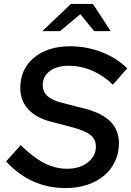

<svg xmlns="http://www.w3.org/2000/svg" viewBox="-20 -945 666 975"><path d="M11 -125 85 -208Q148 -146 204.5 -117Q261 -88 320 -88Q384 -88 425.5 -120Q467 -152 467 -201Q467 -236 442 -257.5Q417 -279 357 -296L235 -328Q161 -348 122 -391.5Q83 -435 83 -498Q83 -594 152.5 -652Q222 -710 336 -710Q420 -710 496 -680.5Q572 -651 626 -598L553 -515Q506 -561 448.5 -586Q391 -611 329 -611Q269 -611 233 -584Q197 -557 197 -513Q197 -480 219.5 -458.5Q242 -437 291 -424L408 -394Q498 -371 541 -327.5Q584 -284 584 -218Q584 -168 564 -125.5Q544 -83 508.5 -53Q473 -23 422.5 -6.5Q372 10 312 10Q225 10 149.5 -23.5Q74 -57 11 -125ZM458 -787 388 -873 285 -787H195L340 -925H452L542 -787Z"/></svg>

Font: Red Hat Text Medium
Style: Italic
Weight: 500
Italic angle: -12°
Designer: Pentagram / MCKL
Foundry: Pentagram / MCKL
Version: Version 1.003; Red Hat Text Medium Italic